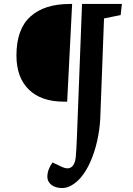

<svg xmlns="http://www.w3.org/2000/svg" viewBox="-20 -720 670 969"><path d="M362 76Q364 50 365.5 29.5Q367 9 368 -23L394 -700H595L589 -644L505 -627L486 -122Q483 -64 470 -7Q457 50 435.5 98Q414 146 387 177Q368 199 343.5 214Q319 229 294 229Q260 229 239.5 213Q219 197 219 172Q219 136 245 100L294 123Q322 136 340 123.5Q358 111 362 76ZM319 -207H302Q188 -207 125.5 -268Q63 -329 63 -440Q63 -573 133.5 -636.5Q204 -700 332 -700H344Z"/></svg>

Font: Literata 12pt SemiBold
Style: Italic
Weight: 600
Italic angle: -2°
Designer: Latin by Veronika Burian and Jose Scaglione. Greek by Irene Vlachou. Cyrillic by Vera Evstafieva
Foundry: TypeTogether
Version: Version 3.002